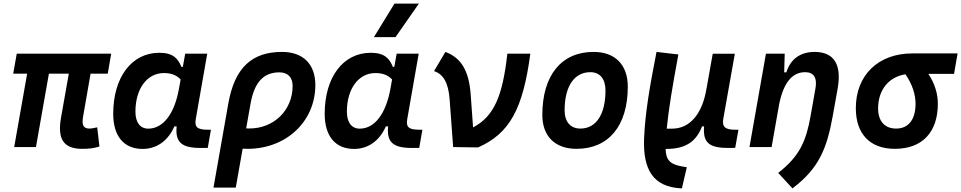

<svg xmlns="http://www.w3.org/2000/svg" viewBox="-20 -815 5327 1064"><path d="M435.1 9.8C476.1 9.8 497.1 6.8 531.2 -2.9L518.6 -109.4C500.5 -105.5 487.3 -102.5 475.6 -102.5C440.9 -102.5 432.6 -123 440.4 -168.5L481.9 -406.7H577.1L596.2 -517.6H72.8L53.2 -406.7H130.4L58.6 0H179.2L251 -406.7H361.3L317.9 -161.6C297.4 -43.5 333 9.8 435.1 9.8Z M993.2 -444.3H985.4C966.3 -490.7 939.5 -522.5 862.8 -522.5C709.5 -522.5 607.4 -387.2 607.4 -184.1C607.4 -60.5 666.5 10.3 770 10.3C848.6 10.3 911.6 -34.7 946.3 -114.7H959C950.2 -27.3 985.8 4.9 1090.8 4.9H1131.3L1148.9 -96.2H1129.9C1070.3 -96.2 1057.6 -113.3 1064.9 -154.8L1128.4 -517.6H1006.3ZM888.7 -410.2C936.5 -410.2 962.9 -393.6 981 -374.5L972.2 -325.7C947.3 -183.6 883.8 -102.1 801.8 -102.1C756.8 -102.1 730.5 -136.2 730.5 -196.3C730.5 -321.8 793.9 -410.2 888.7 -410.2Z M1543 -527.3C1373 -527.3 1279.8 -437 1245.1 -240.7L1163.1 224.6H1286.6L1324.7 8.8C1333.5 9.3 1342.3 9.8 1351.6 9.8C1566.4 9.8 1727.5 -142.1 1727.5 -343.8C1727.5 -460 1659.2 -527.3 1543 -527.3ZM1367.7 -236.3C1388.7 -358.4 1439.5 -414.1 1528.3 -414.1C1574.7 -414.1 1601.6 -386.7 1601.6 -338.9C1601.6 -204.6 1498.5 -103 1362.3 -103C1356 -103 1350.1 -103 1344.2 -103.5Z M2165 -444.3H2157.2C2138.2 -490.7 2111.3 -522.5 2034.7 -522.5C1881.3 -522.5 1779.3 -387.2 1779.3 -184.1C1779.3 -60.5 1838.4 10.3 1941.9 10.3C2020.5 10.3 2083.5 -34.7 2118.2 -114.7H2130.9C2122.1 -27.3 2157.7 4.9 2262.7 4.9H2303.2L2320.8 -96.2H2301.8C2242.2 -96.2 2229.5 -113.3 2236.8 -154.8L2300.3 -517.6H2178.2ZM2060.5 -410.2C2108.4 -410.2 2134.8 -393.6 2152.8 -374.5L2144 -325.7C2119.1 -183.6 2055.7 -102.1 1973.6 -102.1C1928.7 -102.1 1902.3 -136.2 1902.3 -196.3C1902.3 -321.8 1965.8 -410.2 2060.5 -410.2ZM2052.2 -609.4H2171.9L2301.3 -794.9H2166Z M2491.2 0 2629.4 2C2804.2 -75.7 2877.9 -210 2918.9 -517.6H2791.5C2765.6 -284.7 2718.8 -170.4 2601.6 -108.9L2588.4 -291.5C2578.1 -431.2 2530.8 -496.1 2448.2 -527.3L2385.3 -420.9C2435.1 -404.8 2464.8 -358.9 2471.7 -264.2Z M3174.8 9.8C3353.5 9.8 3459 -118.2 3459 -335C3459 -456.1 3388.7 -527.3 3269.5 -527.3C3090.8 -527.3 2985.4 -397.5 2985.4 -177.7C2985.4 -60.1 3055.7 9.8 3174.8 9.8ZM3196.3 -102.5C3141.1 -102.5 3108.9 -140.1 3108.9 -203.6C3108.9 -336.4 3162.1 -415 3251.5 -415C3304.7 -415 3335.4 -377.4 3335.4 -314C3335.4 -181.2 3283.7 -102.5 3196.3 -102.5Z M3758.8 229 3786.1 111.8 3768.1 108.9C3690.9 96.7 3670.9 71.3 3668.5 10.3C3787.1 11.7 3840.8 -37.6 3870.6 -114.7H3881.8C3873.5 -18.6 3916.5 5.9 4022.9 4.9L4054.2 4.4L4072.3 -96.2H4052.2C3998 -96.2 3980.5 -112.8 3988.3 -157.2L4052.2 -517.1H3929.7L3895.5 -325.2V-325.7C3872.1 -181.2 3801.3 -102.1 3705.1 -102.1H3674.8C3684.6 -204.6 3706.1 -335 3739.3 -513.2L3618.2 -527.3C3580.6 -335.4 3555.2 -189.9 3549.3 -48.3C3542.5 127.4 3601.1 219.2 3751 228.5Z M4133.3 0H4255.9L4297.9 -237.8C4324.7 -370.1 4378.9 -415 4441.9 -415C4488.8 -415 4509.8 -384.3 4499 -325.2L4472.2 -173.3C4447.8 -36.1 4413.1 49.8 4292.5 143.1L4371.6 229C4517.1 118.7 4562 11.2 4595.2 -174.3L4622.1 -325.2C4645.5 -458 4601.6 -527.3 4493.7 -527.3C4415 -527.3 4359.4 -486.3 4337.9 -414.1H4325.7L4328.6 -517.6H4224.6Z M4939 9.8C5090.3 9.8 5177.2 -81.5 5177.2 -240.2C5177.2 -295.4 5160.2 -352.5 5124.5 -405.8H5267.1L5286.6 -519H5035.6C4847.2 -519 4722.7 -398.4 4722.7 -215.8C4722.7 -72.3 4801.3 9.8 4939 9.8ZM4997.6 -403.3C5036.6 -347.2 5053.7 -289.6 5053.7 -240.2C5053.7 -152.8 5014.6 -102.5 4946.3 -102.5C4882.8 -102.5 4846.2 -143.6 4846.2 -213.9C4846.2 -317.4 4905.3 -388.7 4997.6 -403.3Z"/></svg>

Font: Cascadia Mono SemiBold
Style: Italic
Weight: 600
Italic angle: -10°
Monospace: yes
Designer: Aaron Bell
Foundry: Saja Typeworks
Version: Version 2404.023